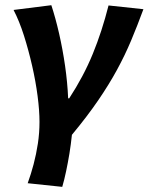

<svg xmlns="http://www.w3.org/2000/svg" viewBox="-20 -528 569 735"><path d="M86 173.4Q98.6 138.8 108.7 100.6Q118.8 62.3 125 21.5Q131.2 -19.4 131.2 -61.3Q131.2 -104.5 123.9 -160.6Q116.6 -216.6 103 -276.3Q89.3 -336.1 71.6 -392Q53.8 -447.8 31.9 -489.9L176.5 -508.1Q192.6 -459.3 206.3 -399.4Q219.9 -339.6 229.1 -276.1Q238.2 -212.7 240.9 -151.5H244.9Q299.7 -235.3 335.1 -321.6Q370.5 -408 395.5 -507.1L529 -492.8Q505.9 -429.9 482.1 -373.2Q458.3 -316.5 427.9 -260.7Q397.5 -204.8 355.8 -143.8Q314.1 -82.8 255.3 -11.9Q251.5 24.5 245.8 59.8Q240 95 233.1 127.5Q226.3 160 218.3 187.3Z"/></svg>

Font: Source Sans 3 VF
Style: Italic
Weight: 200
Italic angle: -11°
Designer: Paul D. Hunt
Foundry: Adobe Systems Incorporated
Version: Version 3.042;hotconv 1.0.118;makeotfexe 2.5.65603